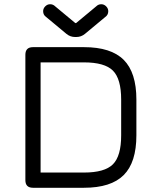

<svg xmlns="http://www.w3.org/2000/svg" viewBox="-20 -888 745 908"><path d="M217 -868Q231 -868 241 -858L336 -779H340L435 -858Q445 -868 459 -868Q472 -868 482 -858Q492 -848 492 -835Q492 -817 477 -807L382 -728Q364 -713 341 -713H335Q312 -713 294 -728L199 -807Q184 -817 184 -835Q184 -848 194 -858Q204 -868 217 -868ZM136 0Q100 0 100 -36V-629Q100 -665 136 -665H377Q505 -665 565 -605Q625 -545 625 -417V-248Q625 -120 565 -60Q505 0 377 0ZM172 -72H377Q475 -72 514 -111Q553 -150 553 -248V-417Q553 -515 514 -554Q475 -593 377 -593H172Z"/></svg>

Font: Jura SemiBold
Style: Regular
Weight: 600
Designer: Daniel Johnson, Alexei Vanyashin
Foundry: Daniel Johnson
Version: Version 5.103